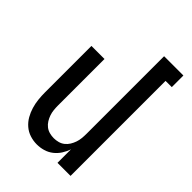

<svg xmlns="http://www.w3.org/2000/svg" viewBox="-218 -831 936 936"><g transform="rotate(45 250.0 -363.5)"><path d="M213 8Q189 8 165.5 0.5Q142 -7 123.5 -23Q105 -39 93 -60Q81 -81 74 -104.5Q67 -128 64.5 -152Q62 -176 62 -200V-520H152V-200Q152 -185 153.5 -169.5Q155 -154 160 -139.5Q165 -125 173 -112Q181 -99 193 -89.5Q205 -80 220 -76Q235 -72 250 -72Q265 -72 280 -76Q295 -80 307 -89.5Q319 -99 327 -112Q335 -125 340 -139.5Q345 -154 346.5 -169.5Q348 -185 348 -200V-735H481V-655H438V0H348V-93Q341 -72 328.5 -52.5Q316 -33 298 -19Q280 -5 258 1.5Q236 8 213 8Z"/></g></svg>

Font: Iosevka Term Curly Medium
Style: Regular
Weight: 500
Designer: Belleve Invis
Foundry: Belleve Invis
Version: Version 32.3.0